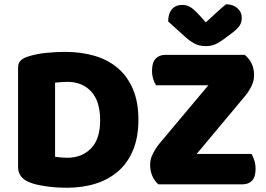

<svg xmlns="http://www.w3.org/2000/svg" viewBox="-20 -867 1252 903"><path d="M451 -301Q451 -391 409 -436.5Q367 -482 297 -482Q283 -482 268.5 -481Q254 -480 239 -478V-130Q250 -128 266 -126.5Q282 -125 296 -125Q365 -125 408 -169Q451 -213 451 -301ZM631 -304Q631 -224 607 -164Q583 -104 538.5 -64Q494 -24 432 -4Q370 16 295 16Q278 16 256 15Q234 14 210.5 11Q187 8 163.5 3.5Q140 -1 120 -9Q65 -30 65 -82V-549Q65 -570 76.5 -581.5Q88 -593 108 -600Q151 -614 199 -618.5Q247 -623 285 -623Q363 -623 426.5 -604Q490 -585 535.5 -545.5Q581 -506 606 -446Q631 -386 631 -304ZM725 0Q708 -14 697 -38Q686 -62 686 -93Q686 -118 699 -144Q712 -170 730 -192L960 -466H714Q706 -478 700.5 -495.5Q695 -513 695 -535Q695 -573 712 -591Q729 -609 758 -609H1131Q1175 -573 1175 -513Q1175 -488 1163.5 -463.5Q1152 -439 1134 -417L905 -143H1163Q1170 -131 1176 -113Q1182 -95 1182 -73Q1182 -35 1165.5 -17.5Q1149 0 1120 0ZM948 -762Q973 -785 997 -807Q1021 -829 1043 -847Q1075 -847 1096 -829Q1117 -811 1117 -783Q1117 -762 1107 -746.5Q1097 -731 1069 -710L1041 -689Q1012 -667 992 -658.5Q972 -650 948 -650Q918 -650 896 -661.5Q874 -673 854 -691L771 -766Q771 -803 788.5 -823.5Q806 -844 838 -844Q858 -844 875.5 -833.5Q893 -823 921 -792Z"/></svg>

Font: Baloo Thambi 2 ExtraBold
Style: Regular
Weight: 800
Designer: Aadarsh Rajan and Ek Type
Foundry: Ek Type
Version: Version 1.640;hotconv 1.0.111;makeotfexe 2.5.65597; ttfautoh